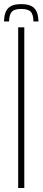

<svg xmlns="http://www.w3.org/2000/svg" viewBox="-32 -936 212 956"><path d="M73.5 -915.5Q118.5 -915.5 138.5 -895.5Q158.5 -875.5 159.5 -829H134.5Q134 -864 120.8 -877.8Q107.5 -891.5 73.5 -891.5Q40 -891.5 27 -877.8Q14 -864 13 -829H-12Q-11 -875.5 9 -895.5Q29 -915.5 73.5 -915.5ZM58.5 0V-800H89V0Z"/></svg>

Font: Big Shoulders Display Thin ExtraLight
Style: Regular
Weight: 250
Version: Version 2.002